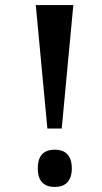

<svg xmlns="http://www.w3.org/2000/svg" viewBox="-20 -734 404 762"><path d="M168 -224H225L271 -714H122ZM198 8C234 8 265 -10 265 -66C265 -122 234 -140 198 -140C159 -140 130 -122 130 -66C130 -10 159 8 198 8Z"/></svg>

Font: Noto Serif Devanagari ExtraCondensed
Style: Bold
Weight: 700
Width: 2
Designer: Universal Thirst, Indian Type Foundry and the Monotype Design Team
Foundry: Monotype Imaging Inc.
Version: Version 2.004